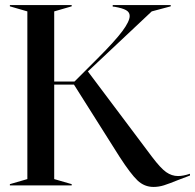

<svg xmlns="http://www.w3.org/2000/svg" viewBox="-20 -732 770 758"><path d="M452 -113 272 -398H194V-25L263 -5V0H19V-5L88 -25V-687L19 -707V-712H263V-707L194 -687V-410H274L367 -503Q434 -570 463 -609Q492 -648 492 -669Q492 -684 477.5 -692Q463 -700 434 -705L425 -706V-712H654V-707L579 -687L327 -450L580 -113Q614 -68 636 -52.5Q658 -37 683 -37Q703 -37 730 -46V-39L685 -22Q648 -7 627.5 -0.5Q607 6 586 6Q550 6 523 -19.5Q496 -45 452 -113Z"/></svg>

Font: Nyght Serif
Style: Regular
Weight: 400
Designer: Maksym Kobuzan
Version: Version 0.410